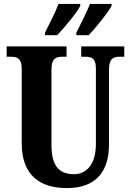

<svg xmlns="http://www.w3.org/2000/svg" viewBox="-20 -951 668 981"><path d="M370 -784V-771H433C470 -810 532 -886 550 -921V-931H440C422 -886 393 -830 370 -784ZM210 -784V-771H272C309 -810 373 -886 390 -921V-931H279C262 -886 233 -830 210 -784ZM322 10C474 10 537 -79 537 -213V-596C537 -654 561 -661 593 -661H615V-714H395V-661H416C448 -661 470 -654 470 -600V-215C470 -112 422 -61 359 -61C286 -61 243 -98 243 -210V-596C243 -654 268 -661 298 -661H320V-714H14V-661H36C67 -661 91 -654 91 -600V-218C91 -54 186 10 322 10Z"/></svg>

Font: Noto Serif Tamil ExtraCondensed ExtraBold
Style: Regular
Weight: 800
Width: 2
Designer: Indian Type Foundry, Tom Grace, and the Monotype Design Team
Foundry: Monotype Imaging Inc.
Version: Version 2.004